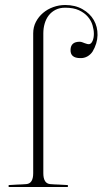

<svg xmlns="http://www.w3.org/2000/svg" viewBox="-20 -751 410 768"><path d="M298.8 -584Q303.7 -584 309.1 -582Q314.5 -580.1 319.3 -578.1Q324.2 -576.2 329.1 -575Q334 -573.7 338.4 -574.7Q345.7 -576.7 350.6 -588.1Q355.5 -599.6 355.5 -615.7Q355.5 -631.8 350.1 -650.1Q344.7 -668.5 331.3 -684.1Q317.9 -699.7 295.9 -710Q273.9 -720.2 240.7 -720.2Q218.8 -720.2 202.4 -711.9Q186 -703.6 175 -689.5Q164.1 -675.3 158.7 -656.7Q153.3 -638.2 153.3 -617.7V-58.1Q153.3 -17.1 180.7 -14.6Q189.5 -13.7 198 -13.4Q206.5 -13.2 215.8 -12.7Q223.6 -12.2 233.4 -11.7Q243.2 -11.2 251.5 -10.7V-2.9H14.6V-10.7Q22.5 -11.2 32.2 -11.7Q42 -12.2 49.3 -12.7Q58.6 -13.2 67.4 -13.4Q76.2 -13.7 85 -14.6Q112.8 -16.6 112.8 -58.1V-617.7Q112.8 -642.6 123.5 -663.3Q134.3 -684.1 152.1 -699.2Q169.9 -714.4 193.1 -722.7Q216.3 -731 240.7 -731Q280.8 -731 310.3 -714.1Q339.8 -697.3 355.2 -670.7Q370.6 -644 370.1 -610.6Q369.6 -577.1 350.1 -544.4Q341.8 -532.2 329.1 -525.1Q316.4 -518.1 301.3 -518.6Q260.7 -518.6 262.2 -552.2Q263.2 -584 298.8 -584Z"/></svg>

Font: Tartlers End
Style: Regular
Weight: 200
Designer: Peter Wiegel
Foundry: Peter Wiegel
Version: Version 1.000 2013 initial release